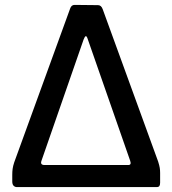

<svg xmlns="http://www.w3.org/2000/svg" viewBox="-20 -763 703 783"><path d="M30 -23V-50Q30 -63 31.5 -74.5Q33 -86 38 -101L266 -728Q271 -743 284 -743L380 -742Q393 -742 399 -725L625 -104Q630 -88 631.5 -78.5Q633 -69 633 -58V-18Q633 -9 630 -4.5Q627 0 618 0H49Q41 0 35.5 -5.5Q30 -11 30 -23ZM162 -90H503Q517 -90 511 -107L338 -603Q334 -616 330 -615.5Q326 -615 321 -602L149 -107Q143 -90 162 -90Z"/></svg>

Font: Libre Franklin Medium
Style: Regular
Weight: 500
Designer: Pablo Impallari, Rodrigo Fuenzalida, Nhung Nguyen
Foundry: Impallari Type
Version: Version 3.000